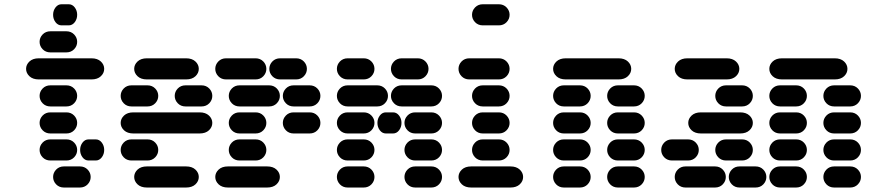

<svg xmlns="http://www.w3.org/2000/svg" viewBox="-20 -881 4040 888"><path d="M275.4 -13.7H349.6Q371.1 -13.7 385.3 -28.3Q399.4 -43 399.4 -62.5Q399.4 -82 385.3 -96.7Q371.1 -111.3 349.6 -111.3H275.4Q253.9 -111.3 239.7 -96.7Q225.6 -82 225.6 -62.5Q225.6 -43 239.7 -28.3Q253.9 -13.7 275.4 -13.7ZM212.9 -138.7H287.1Q308.6 -138.7 322.8 -153.3Q336.9 -168 336.9 -187.5Q336.9 -207 322.8 -221.7Q308.6 -236.3 287.1 -236.3H212.9Q191.4 -236.3 177.2 -221.7Q163.1 -207 163.1 -187.5Q163.1 -168 177.2 -153.3Q191.4 -138.7 212.9 -138.7ZM389.6 -138.7H422.9Q439.5 -138.7 450.7 -153.3Q461.9 -168 461.9 -187.5Q461.9 -207 450.7 -221.7Q439.5 -236.3 422.9 -236.3H389.6Q373 -236.3 361.8 -221.7Q350.6 -207 350.6 -187.5Q350.6 -168 361.8 -153.3Q373 -138.7 389.6 -138.7ZM212.9 -263.7H287.1Q308.6 -263.7 322.8 -278.3Q336.9 -293 336.9 -312.5Q336.9 -332 322.8 -346.7Q308.6 -361.3 287.1 -361.3H212.9Q191.4 -361.3 177.2 -346.7Q163.1 -332 163.1 -312.5Q163.1 -293 177.2 -278.3Q191.4 -263.7 212.9 -263.7ZM212.9 -388.7H287.1Q308.6 -388.7 322.8 -403.3Q336.9 -418 336.9 -437.5Q336.9 -457 322.8 -471.7Q308.6 -486.3 287.1 -486.3H212.9Q191.4 -486.3 177.2 -471.7Q163.1 -457 163.1 -437.5Q163.1 -418 177.2 -403.3Q191.4 -388.7 212.9 -388.7ZM159.2 -513.7H403.3Q430.7 -513.7 446.3 -528.3Q461.9 -543 461.9 -562.5Q461.9 -582 446.3 -596.7Q430.7 -611.3 403.3 -611.3H159.2Q131.8 -611.3 116.2 -596.7Q100.6 -582 100.6 -562.5Q100.6 -543 116.2 -528.3Q131.8 -513.7 159.2 -513.7ZM212.9 -638.7H287.1Q308.6 -638.7 322.8 -653.3Q336.9 -668 336.9 -687.5Q336.9 -707 322.8 -721.7Q308.6 -736.3 287.1 -736.3H212.9Q191.4 -736.3 177.2 -721.7Q163.1 -707 163.1 -687.5Q163.1 -668 177.2 -653.3Q191.4 -638.7 212.9 -638.7ZM264.6 -763.7H297.9Q314.5 -763.7 325.7 -778.3Q336.9 -793 336.9 -812.5Q336.9 -832 325.7 -846.7Q314.5 -861.3 297.9 -861.3H264.6Q248 -861.3 236.8 -846.7Q225.6 -832 225.6 -812.5Q225.6 -793 236.8 -778.3Q248 -763.7 264.6 -763.7Z M659.2 -13.7H840.8Q868.2 -13.7 883.8 -28.3Q899.4 -43 899.4 -62.5Q899.4 -82 883.8 -96.7Q868.2 -111.3 840.8 -111.3H659.2Q631.8 -111.3 616.2 -96.7Q600.6 -82 600.6 -62.5Q600.6 -43 616.2 -28.3Q631.8 -13.7 659.2 -13.7ZM587.9 -138.7H662.1Q683.6 -138.7 697.8 -153.3Q711.9 -168 711.9 -187.5Q711.9 -207 697.8 -221.7Q683.6 -236.3 662.1 -236.3H587.9Q566.4 -236.3 552.2 -221.7Q538.1 -207 538.1 -187.5Q538.1 -168 552.2 -153.3Q566.4 -138.7 587.9 -138.7ZM596.7 -263.7H903.3Q930.7 -263.7 946.3 -278.3Q961.9 -293 961.9 -312.5Q961.9 -332 946.3 -346.7Q930.7 -361.3 903.3 -361.3H596.7Q569.3 -361.3 553.7 -346.7Q538.1 -332 538.1 -312.5Q538.1 -293 553.7 -278.3Q569.3 -263.7 596.7 -263.7ZM587.9 -388.7H662.1Q683.6 -388.7 697.8 -403.3Q711.9 -418 711.9 -437.5Q711.9 -457 697.8 -471.7Q683.6 -486.3 662.1 -486.3H587.9Q566.4 -486.3 552.2 -471.7Q538.1 -457 538.1 -437.5Q538.1 -418 552.2 -403.3Q566.4 -388.7 587.9 -388.7ZM837.9 -388.7H912.1Q933.6 -388.7 947.8 -403.3Q961.9 -418 961.9 -437.5Q961.9 -457 947.8 -471.7Q933.6 -486.3 912.1 -486.3H837.9Q816.4 -486.3 802.2 -471.7Q788.1 -457 788.1 -437.5Q788.1 -418 802.2 -403.3Q816.4 -388.7 837.9 -388.7ZM659.2 -513.7H840.8Q868.2 -513.7 883.8 -528.3Q899.4 -543 899.4 -562.5Q899.4 -582 883.8 -596.7Q868.2 -611.3 840.8 -611.3H659.2Q631.8 -611.3 616.2 -596.7Q600.6 -582 600.6 -562.5Q600.6 -543 616.2 -528.3Q631.8 -513.7 659.2 -513.7Z M1034.2 -13.7H1215.8Q1243.2 -13.7 1258.8 -28.3Q1274.4 -43 1274.4 -62.5Q1274.4 -82 1258.8 -96.7Q1243.2 -111.3 1215.8 -111.3H1034.2Q1006.8 -111.3 991.2 -96.7Q975.6 -82 975.6 -62.5Q975.6 -43 991.2 -28.3Q1006.8 -13.7 1034.2 -13.7ZM1087.9 -138.7H1162.1Q1183.6 -138.7 1197.8 -153.3Q1211.9 -168 1211.9 -187.5Q1211.9 -207 1197.8 -221.7Q1183.6 -236.3 1162.1 -236.3H1087.9Q1066.4 -236.3 1052.2 -221.7Q1038.1 -207 1038.1 -187.5Q1038.1 -168 1052.2 -153.3Q1066.4 -138.7 1087.9 -138.7ZM1087.9 -263.7H1162.1Q1183.6 -263.7 1197.8 -278.3Q1211.9 -293 1211.9 -312.5Q1211.9 -332 1197.8 -346.7Q1183.6 -361.3 1162.1 -361.3H1087.9Q1066.4 -361.3 1052.2 -346.7Q1038.1 -332 1038.1 -312.5Q1038.1 -293 1052.2 -278.3Q1066.4 -263.7 1087.9 -263.7ZM1337.9 -263.7H1412.1Q1433.6 -263.7 1447.8 -278.3Q1461.9 -293 1461.9 -312.5Q1461.9 -332 1447.8 -346.7Q1433.6 -361.3 1412.1 -361.3H1337.9Q1316.4 -361.3 1302.2 -346.7Q1288.1 -332 1288.1 -312.5Q1288.1 -293 1302.2 -278.3Q1316.4 -263.7 1337.9 -263.7ZM1087.9 -388.7H1224.6Q1246.1 -388.7 1260.3 -403.3Q1274.4 -418 1274.4 -437.5Q1274.4 -457 1260.3 -471.7Q1246.1 -486.3 1224.6 -486.3H1087.9Q1066.4 -486.3 1052.2 -471.7Q1038.1 -457 1038.1 -437.5Q1038.1 -418 1052.2 -403.3Q1066.4 -388.7 1087.9 -388.7ZM1337.9 -388.7H1412.1Q1433.6 -388.7 1447.8 -403.3Q1461.9 -418 1461.9 -437.5Q1461.9 -457 1447.8 -471.7Q1433.6 -486.3 1412.1 -486.3H1337.9Q1316.4 -486.3 1302.2 -471.7Q1288.1 -457 1288.1 -437.5Q1288.1 -418 1302.2 -403.3Q1316.4 -388.7 1337.9 -388.7ZM1025.4 -513.7H1162.1Q1183.6 -513.7 1197.8 -528.3Q1211.9 -543 1211.9 -562.5Q1211.9 -582 1197.8 -596.7Q1183.6 -611.3 1162.1 -611.3H1025.4Q1003.9 -611.3 989.7 -596.7Q975.6 -582 975.6 -562.5Q975.6 -543 989.7 -528.3Q1003.9 -513.7 1025.4 -513.7ZM1275.4 -513.7H1349.6Q1371.1 -513.7 1385.3 -528.3Q1399.4 -543 1399.4 -562.5Q1399.4 -582 1385.3 -596.7Q1371.1 -611.3 1349.6 -611.3H1275.4Q1253.9 -611.3 1239.7 -596.7Q1225.6 -582 1225.6 -562.5Q1225.6 -543 1239.7 -528.3Q1253.9 -513.7 1275.4 -513.7Z M1587.9 -13.7H1662.1Q1683.6 -13.7 1697.8 -28.3Q1711.9 -43 1711.9 -62.5Q1711.9 -82 1697.8 -96.7Q1683.6 -111.3 1662.1 -111.3H1587.9Q1566.4 -111.3 1552.2 -96.7Q1538.1 -82 1538.1 -62.5Q1538.1 -43 1552.2 -28.3Q1566.4 -13.7 1587.9 -13.7ZM1900.4 -13.7H1974.6Q1996.1 -13.7 2010.3 -28.3Q2024.4 -43 2024.4 -62.5Q2024.4 -82 2010.3 -96.7Q1996.1 -111.3 1974.6 -111.3H1900.4Q1878.9 -111.3 1864.7 -96.7Q1850.6 -82 1850.6 -62.5Q1850.6 -43 1864.7 -28.3Q1878.9 -13.7 1900.4 -13.7ZM1587.9 -138.7H1662.1Q1683.6 -138.7 1697.8 -153.3Q1711.9 -168 1711.9 -187.5Q1711.9 -207 1697.8 -221.7Q1683.6 -236.3 1662.1 -236.3H1587.9Q1566.4 -236.3 1552.2 -221.7Q1538.1 -207 1538.1 -187.5Q1538.1 -168 1552.2 -153.3Q1566.4 -138.7 1587.9 -138.7ZM1900.4 -138.7H1974.6Q1996.1 -138.7 2010.3 -153.3Q2024.4 -168 2024.4 -187.5Q2024.4 -207 2010.3 -221.7Q1996.1 -236.3 1974.6 -236.3H1900.4Q1878.9 -236.3 1864.7 -221.7Q1850.6 -207 1850.6 -187.5Q1850.6 -168 1864.7 -153.3Q1878.9 -138.7 1900.4 -138.7ZM1587.9 -263.7H1662.1Q1683.6 -263.7 1697.8 -278.3Q1711.9 -293 1711.9 -312.5Q1711.9 -332 1697.8 -346.7Q1683.6 -361.3 1662.1 -361.3H1587.9Q1566.4 -361.3 1552.2 -346.7Q1538.1 -332 1538.1 -312.5Q1538.1 -293 1552.2 -278.3Q1566.4 -263.7 1587.9 -263.7ZM1764.6 -263.7H1797.9Q1814.5 -263.7 1825.7 -278.3Q1836.9 -293 1836.9 -312.5Q1836.9 -332 1825.7 -346.7Q1814.5 -361.3 1797.9 -361.3H1764.6Q1748 -361.3 1736.8 -346.7Q1725.6 -332 1725.6 -312.5Q1725.6 -293 1736.8 -278.3Q1748 -263.7 1764.6 -263.7ZM1900.4 -263.7H1974.6Q1996.1 -263.7 2010.3 -278.3Q2024.4 -293 2024.4 -312.5Q2024.4 -332 2010.3 -346.7Q1996.1 -361.3 1974.6 -361.3H1900.4Q1878.9 -361.3 1864.7 -346.7Q1850.6 -332 1850.6 -312.5Q1850.6 -293 1864.7 -278.3Q1878.9 -263.7 1900.4 -263.7ZM1587.9 -388.7H1724.6Q1746.1 -388.7 1760.3 -403.3Q1774.4 -418 1774.4 -437.5Q1774.4 -457 1760.3 -471.7Q1746.1 -486.3 1724.6 -486.3H1587.9Q1566.4 -486.3 1552.2 -471.7Q1538.1 -457 1538.1 -437.5Q1538.1 -418 1552.2 -403.3Q1566.4 -388.7 1587.9 -388.7ZM1837.9 -388.7H1974.6Q1996.1 -388.7 2010.3 -403.3Q2024.4 -418 2024.4 -437.5Q2024.4 -457 2010.3 -471.7Q1996.1 -486.3 1974.6 -486.3H1837.9Q1816.4 -486.3 1802.2 -471.7Q1788.1 -457 1788.1 -437.5Q1788.1 -418 1802.2 -403.3Q1816.4 -388.7 1837.9 -388.7ZM1587.9 -513.7H1662.1Q1683.6 -513.7 1697.8 -528.3Q1711.9 -543 1711.9 -562.5Q1711.9 -582 1697.8 -596.7Q1683.6 -611.3 1662.1 -611.3H1587.9Q1566.4 -611.3 1552.2 -596.7Q1538.1 -582 1538.1 -562.5Q1538.1 -543 1552.2 -528.3Q1566.4 -513.7 1587.9 -513.7ZM1837.9 -513.7H1912.1Q1933.6 -513.7 1947.8 -528.3Q1961.9 -543 1961.9 -562.5Q1961.9 -582 1947.8 -596.7Q1933.6 -611.3 1912.1 -611.3H1837.9Q1816.4 -611.3 1802.2 -596.7Q1788.1 -582 1788.1 -562.5Q1788.1 -543 1802.2 -528.3Q1816.4 -513.7 1837.9 -513.7Z M2159.2 -13.7H2340.8Q2368.2 -13.7 2383.8 -28.3Q2399.4 -43 2399.4 -62.5Q2399.4 -82 2383.8 -96.7Q2368.2 -111.3 2340.8 -111.3H2159.2Q2131.8 -111.3 2116.2 -96.7Q2100.6 -82 2100.6 -62.5Q2100.6 -43 2116.2 -28.3Q2131.8 -13.7 2159.2 -13.7ZM2212.9 -138.7H2287.1Q2308.6 -138.7 2322.8 -153.3Q2336.9 -168 2336.9 -187.5Q2336.9 -207 2322.8 -221.7Q2308.6 -236.3 2287.1 -236.3H2212.9Q2191.4 -236.3 2177.2 -221.7Q2163.1 -207 2163.1 -187.5Q2163.1 -168 2177.2 -153.3Q2191.4 -138.7 2212.9 -138.7ZM2212.9 -263.7H2287.1Q2308.6 -263.7 2322.8 -278.3Q2336.9 -293 2336.9 -312.5Q2336.9 -332 2322.8 -346.7Q2308.6 -361.3 2287.1 -361.3H2212.9Q2191.4 -361.3 2177.2 -346.7Q2163.1 -332 2163.1 -312.5Q2163.1 -293 2177.2 -278.3Q2191.4 -263.7 2212.9 -263.7ZM2212.9 -388.7H2287.1Q2308.6 -388.7 2322.8 -403.3Q2336.9 -418 2336.9 -437.5Q2336.9 -457 2322.8 -471.7Q2308.6 -486.3 2287.1 -486.3H2212.9Q2191.4 -486.3 2177.2 -471.7Q2163.1 -457 2163.1 -437.5Q2163.1 -418 2177.2 -403.3Q2191.4 -388.7 2212.9 -388.7ZM2150.4 -513.7H2287.1Q2308.6 -513.7 2322.8 -528.3Q2336.9 -543 2336.9 -562.5Q2336.9 -582 2322.8 -596.7Q2308.6 -611.3 2287.1 -611.3H2150.4Q2128.9 -611.3 2114.7 -596.7Q2100.6 -582 2100.6 -562.5Q2100.6 -543 2114.7 -528.3Q2128.9 -513.7 2150.4 -513.7ZM2212.9 -763.7H2287.1Q2308.6 -763.7 2322.8 -778.3Q2336.9 -793 2336.9 -812.5Q2336.9 -832 2322.8 -846.7Q2308.6 -861.3 2287.1 -861.3H2212.9Q2191.4 -861.3 2177.2 -846.7Q2163.1 -832 2163.1 -812.5Q2163.1 -793 2177.2 -778.3Q2191.4 -763.7 2212.9 -763.7Z M2587.9 -13.7H2662.1Q2683.6 -13.7 2697.8 -28.3Q2711.9 -43 2711.9 -62.5Q2711.9 -82 2697.8 -96.7Q2683.6 -111.3 2662.1 -111.3H2587.9Q2566.4 -111.3 2552.2 -96.7Q2538.1 -82 2538.1 -62.5Q2538.1 -43 2552.2 -28.3Q2566.4 -13.7 2587.9 -13.7ZM2837.9 -13.7H2912.1Q2933.6 -13.7 2947.8 -28.3Q2961.9 -43 2961.9 -62.5Q2961.9 -82 2947.8 -96.7Q2933.6 -111.3 2912.1 -111.3H2837.9Q2816.4 -111.3 2802.2 -96.7Q2788.1 -82 2788.1 -62.5Q2788.1 -43 2802.2 -28.3Q2816.4 -13.7 2837.9 -13.7ZM2587.9 -138.7H2662.1Q2683.6 -138.7 2697.8 -153.3Q2711.9 -168 2711.9 -187.5Q2711.9 -207 2697.8 -221.7Q2683.6 -236.3 2662.1 -236.3H2587.9Q2566.4 -236.3 2552.2 -221.7Q2538.1 -207 2538.1 -187.5Q2538.1 -168 2552.2 -153.3Q2566.4 -138.7 2587.9 -138.7ZM2837.9 -138.7H2912.1Q2933.6 -138.7 2947.8 -153.3Q2961.9 -168 2961.9 -187.5Q2961.9 -207 2947.8 -221.7Q2933.6 -236.3 2912.1 -236.3H2837.9Q2816.4 -236.3 2802.2 -221.7Q2788.1 -207 2788.1 -187.5Q2788.1 -168 2802.2 -153.3Q2816.4 -138.7 2837.9 -138.7ZM2587.9 -263.7H2662.1Q2683.6 -263.7 2697.8 -278.3Q2711.9 -293 2711.9 -312.5Q2711.9 -332 2697.8 -346.7Q2683.6 -361.3 2662.1 -361.3H2587.9Q2566.4 -361.3 2552.2 -346.7Q2538.1 -332 2538.1 -312.5Q2538.1 -293 2552.2 -278.3Q2566.4 -263.7 2587.9 -263.7ZM2837.9 -263.7H2912.1Q2933.6 -263.7 2947.8 -278.3Q2961.9 -293 2961.9 -312.5Q2961.9 -332 2947.8 -346.7Q2933.6 -361.3 2912.1 -361.3H2837.9Q2816.4 -361.3 2802.2 -346.7Q2788.1 -332 2788.1 -312.5Q2788.1 -293 2802.2 -278.3Q2816.4 -263.7 2837.9 -263.7ZM2587.9 -388.7H2662.1Q2683.6 -388.7 2697.8 -403.3Q2711.9 -418 2711.9 -437.5Q2711.9 -457 2697.8 -471.7Q2683.6 -486.3 2662.1 -486.3H2587.9Q2566.4 -486.3 2552.2 -471.7Q2538.1 -457 2538.1 -437.5Q2538.1 -418 2552.2 -403.3Q2566.4 -388.7 2587.9 -388.7ZM2837.9 -388.7H2912.1Q2933.6 -388.7 2947.8 -403.3Q2961.9 -418 2961.9 -437.5Q2961.9 -457 2947.8 -471.7Q2933.6 -486.3 2912.1 -486.3H2837.9Q2816.4 -486.3 2802.2 -471.7Q2788.1 -457 2788.1 -437.5Q2788.1 -418 2802.2 -403.3Q2816.4 -388.7 2837.9 -388.7ZM2596.7 -513.7H2840.8Q2868.2 -513.7 2883.8 -528.3Q2899.4 -543 2899.4 -562.5Q2899.4 -582 2883.8 -596.7Q2868.2 -611.3 2840.8 -611.3H2596.7Q2569.3 -611.3 2553.7 -596.7Q2538.1 -582 2538.1 -562.5Q2538.1 -543 2553.7 -528.3Q2569.3 -513.7 2596.7 -513.7Z M3150.4 -13.7H3287.1Q3308.6 -13.7 3322.8 -28.3Q3336.9 -43 3336.9 -62.5Q3336.9 -82 3322.8 -96.7Q3308.6 -111.3 3287.1 -111.3H3150.4Q3128.9 -111.3 3114.7 -96.7Q3100.6 -82 3100.6 -62.5Q3100.6 -43 3114.7 -28.3Q3128.9 -13.7 3150.4 -13.7ZM3400.4 -13.7H3474.6Q3496.1 -13.7 3510.3 -28.3Q3524.4 -43 3524.4 -62.5Q3524.4 -82 3510.3 -96.7Q3496.1 -111.3 3474.6 -111.3H3400.4Q3378.9 -111.3 3364.7 -96.7Q3350.6 -82 3350.6 -62.5Q3350.6 -43 3364.7 -28.3Q3378.9 -13.7 3400.4 -13.7ZM3087.9 -138.7H3162.1Q3183.6 -138.7 3197.8 -153.3Q3211.9 -168 3211.9 -187.5Q3211.9 -207 3197.8 -221.7Q3183.6 -236.3 3162.1 -236.3H3087.9Q3066.4 -236.3 3052.2 -221.7Q3038.1 -207 3038.1 -187.5Q3038.1 -168 3052.2 -153.3Q3066.4 -138.7 3087.9 -138.7ZM3337.9 -138.7H3412.1Q3433.6 -138.7 3447.8 -153.3Q3461.9 -168 3461.9 -187.5Q3461.9 -207 3447.8 -221.7Q3433.6 -236.3 3412.1 -236.3H3337.9Q3316.4 -236.3 3302.2 -221.7Q3288.1 -207 3288.1 -187.5Q3288.1 -168 3302.2 -153.3Q3316.4 -138.7 3337.9 -138.7ZM3221.7 -263.7H3403.3Q3430.7 -263.7 3446.3 -278.3Q3461.9 -293 3461.9 -312.5Q3461.9 -332 3446.3 -346.7Q3430.7 -361.3 3403.3 -361.3H3221.7Q3194.3 -361.3 3178.7 -346.7Q3163.1 -332 3163.1 -312.5Q3163.1 -293 3178.7 -278.3Q3194.3 -263.7 3221.7 -263.7ZM3337.9 -388.7H3412.1Q3433.6 -388.7 3447.8 -403.3Q3461.9 -418 3461.9 -437.5Q3461.9 -457 3447.8 -471.7Q3433.6 -486.3 3412.1 -486.3H3337.9Q3316.4 -486.3 3302.2 -471.7Q3288.1 -457 3288.1 -437.5Q3288.1 -418 3302.2 -403.3Q3316.4 -388.7 3337.9 -388.7ZM3159.2 -513.7H3340.8Q3368.2 -513.7 3383.8 -528.3Q3399.4 -543 3399.4 -562.5Q3399.4 -582 3383.8 -596.7Q3368.2 -611.3 3340.8 -611.3H3159.2Q3131.8 -611.3 3116.2 -596.7Q3100.6 -582 3100.6 -562.5Q3100.6 -543 3116.2 -528.3Q3131.8 -513.7 3159.2 -513.7Z M3587.9 -13.7H3662.1Q3683.6 -13.7 3697.8 -28.3Q3711.9 -43 3711.9 -62.5Q3711.9 -82 3697.8 -96.7Q3683.6 -111.3 3662.1 -111.3H3587.9Q3566.4 -111.3 3552.2 -96.7Q3538.1 -82 3538.1 -62.5Q3538.1 -43 3552.2 -28.3Q3566.4 -13.7 3587.9 -13.7ZM3837.9 -13.7H3912.1Q3933.6 -13.7 3947.8 -28.3Q3961.9 -43 3961.9 -62.5Q3961.9 -82 3947.8 -96.7Q3933.6 -111.3 3912.1 -111.3H3837.9Q3816.4 -111.3 3802.2 -96.7Q3788.1 -82 3788.1 -62.5Q3788.1 -43 3802.2 -28.3Q3816.4 -13.7 3837.9 -13.7ZM3587.9 -138.7H3662.1Q3683.6 -138.7 3697.8 -153.3Q3711.9 -168 3711.9 -187.5Q3711.9 -207 3697.8 -221.7Q3683.6 -236.3 3662.1 -236.3H3587.9Q3566.4 -236.3 3552.2 -221.7Q3538.1 -207 3538.1 -187.5Q3538.1 -168 3552.2 -153.3Q3566.4 -138.7 3587.9 -138.7ZM3837.9 -138.7H3912.1Q3933.6 -138.7 3947.8 -153.3Q3961.9 -168 3961.9 -187.5Q3961.9 -207 3947.8 -221.7Q3933.6 -236.3 3912.1 -236.3H3837.9Q3816.4 -236.3 3802.2 -221.7Q3788.1 -207 3788.1 -187.5Q3788.1 -168 3802.2 -153.3Q3816.4 -138.7 3837.9 -138.7ZM3587.9 -263.7H3662.1Q3683.6 -263.7 3697.8 -278.3Q3711.9 -293 3711.9 -312.5Q3711.9 -332 3697.8 -346.7Q3683.6 -361.3 3662.1 -361.3H3587.9Q3566.4 -361.3 3552.2 -346.7Q3538.1 -332 3538.1 -312.5Q3538.1 -293 3552.2 -278.3Q3566.4 -263.7 3587.9 -263.7ZM3837.9 -263.7H3912.1Q3933.6 -263.7 3947.8 -278.3Q3961.9 -293 3961.9 -312.5Q3961.9 -332 3947.8 -346.7Q3933.6 -361.3 3912.1 -361.3H3837.9Q3816.4 -361.3 3802.2 -346.7Q3788.1 -332 3788.1 -312.5Q3788.1 -293 3802.2 -278.3Q3816.4 -263.7 3837.9 -263.7ZM3587.9 -388.7H3662.1Q3683.6 -388.7 3697.8 -403.3Q3711.9 -418 3711.9 -437.5Q3711.9 -457 3697.8 -471.7Q3683.6 -486.3 3662.1 -486.3H3587.9Q3566.4 -486.3 3552.2 -471.7Q3538.1 -457 3538.1 -437.5Q3538.1 -418 3552.2 -403.3Q3566.4 -388.7 3587.9 -388.7ZM3837.9 -388.7H3912.1Q3933.6 -388.7 3947.8 -403.3Q3961.9 -418 3961.9 -437.5Q3961.9 -457 3947.8 -471.7Q3933.6 -486.3 3912.1 -486.3H3837.9Q3816.4 -486.3 3802.2 -471.7Q3788.1 -457 3788.1 -437.5Q3788.1 -418 3802.2 -403.3Q3816.4 -388.7 3837.9 -388.7ZM3596.7 -513.7H3840.8Q3868.2 -513.7 3883.8 -528.3Q3899.4 -543 3899.4 -562.5Q3899.4 -582 3883.8 -596.7Q3868.2 -611.3 3840.8 -611.3H3596.7Q3569.3 -611.3 3553.7 -596.7Q3538.1 -582 3538.1 -562.5Q3538.1 -543 3553.7 -528.3Q3569.3 -513.7 3596.7 -513.7Z"/></svg>

Font: Workbench
Style: Regular
Weight: 400
Designer: Jens Kutilek
Foundry: Jens Kutilek
Version: Version 2.001